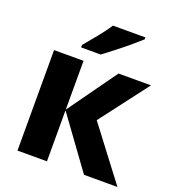

<svg xmlns="http://www.w3.org/2000/svg" viewBox="-138 -873 887 980"><g transform="rotate(20 305.5 -383.0)"><path d="M228 -280.8V-545.9H67.9V0H228V-276.9L429.2 0H610.8L395 -284.2L594.2 -545.9H418ZM307.6 -766.1C293 -743.2 273.9 -717.8 251 -689.5C227.5 -661.1 208 -637.7 192.9 -619.1V-606H298.8C315.4 -618.2 335.9 -633.3 359.9 -652.3C383.8 -670.9 407.2 -689.9 430.2 -709C452.6 -728 470.7 -743.7 483.9 -755.9V-766.1Z"/></g></svg>

Font: Avrile Sans
Style: Bold
Weight: 700
Designer: Monotype Design Team, Google (font), Stefan Peev (BGR Cyrillic), Cristiano Sobral (main changes)
Foundry: The Avrile Sans Project Authors
Version: Version 3.110